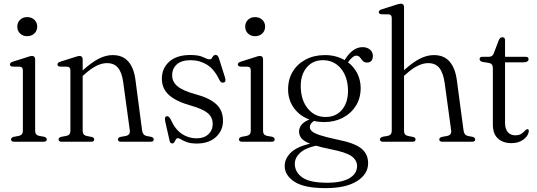

<svg xmlns="http://www.w3.org/2000/svg" viewBox="-20 -750 2843 1016"><path d="M123.5 -558.5Q101 -558.5 86.2 -572.8Q71.5 -587 71.5 -609Q71.5 -631 86.2 -645.2Q101 -659.5 123.5 -659.5Q147 -659.5 162 -645.2Q177 -631 177 -609Q177 -587.5 162 -573Q147 -558.5 123.5 -558.5ZM166 -435.5V-57.5Q166 -35.5 187 -31L213 -26.5Q227.5 -22.5 227.5 -12.5Q227.5 0 211 0H54.5Q38.5 0 38.5 -12.5Q38.5 -22 52.5 -26L80 -31Q101 -36 101 -57V-377.5Q101 -395.5 85.5 -397L45.5 -397.5Q32.5 -399.5 32.5 -409Q32.5 -418.5 47.5 -423.5L120 -446.5Q141 -454 148.5 -454Q166 -454 166 -435.5Z M417.5 -435.5V-377.5Q464 -419.5 501.8 -439Q539.5 -458.5 576 -458.5Q629.5 -458.5 659 -424.5Q688.5 -390.5 696.5 -329L732 -59.5Q735.5 -35 755.5 -30.5L779.5 -26Q793.5 -22 793.5 -12.5Q793.5 0 777.5 0H620Q604 0 604 -12.5Q604 -22 617.5 -25.5L645 -30.5Q670 -35.5 667 -59L632 -315Q625 -366.5 604.5 -391.2Q584 -416 546 -416Q519.5 -416 490.5 -401.8Q461.5 -387.5 426.5 -356L417.5 -348V-57.5Q417.5 -35 438.5 -30.5L464.5 -25.5Q478.5 -22 478.5 -12.5Q478.5 0 462.5 0H306Q290 0 290 -12.5Q290 -22 304 -26L331.5 -31Q352.5 -35.5 352.5 -57V-377.5Q352.5 -395.5 337 -397L297 -397.5Q284 -399.5 284 -409Q284 -418.5 299 -423.5L371.5 -446.5Q393 -454 400.5 -454Q417.5 -454 417.5 -435.5Z M1020 -18Q1059 -18 1082.2 -39.2Q1105.5 -60.5 1105.5 -94Q1105.5 -129.5 1079.2 -151.5Q1053 -173.5 991 -191Q911 -213.5 873.8 -247.5Q836.5 -281.5 836.5 -334Q836.5 -388.5 875.8 -423.8Q915 -459 987.5 -459Q1032 -459 1055 -447.5Q1078 -436 1089 -436Q1098.5 -436 1104.5 -447.8Q1110.5 -459.5 1121 -459.5Q1132.5 -459.5 1138 -443L1170.5 -340.5Q1178 -318 1165 -313.5Q1151 -308.5 1142 -325Q1114.5 -383.5 1075.5 -407.5Q1036.5 -431.5 989.5 -431.5Q940 -431.5 915.5 -409.2Q891 -387 891 -351.5Q891 -317 919.2 -293.5Q947.5 -270 1012.5 -252Q1088 -232 1124 -199Q1160 -166 1160 -111Q1160 -59 1122.5 -24.8Q1085 9.5 1021 9.5Q990 9.5 970.2 2.5Q950.5 -4.5 939 -11.8Q927.5 -19 921 -19Q915 -19 910.8 -12Q906.5 -5 902.5 2Q898.5 9 892 9Q880.5 9 877.5 -5L855 -104Q849 -131 860 -134.5Q872.5 -139 883 -118.5Q906.5 -65.5 942 -41.8Q977.5 -18 1020 -18Z M1329.5 -558.5Q1307 -558.5 1292.2 -572.8Q1277.5 -587 1277.5 -609Q1277.5 -631 1292.2 -645.2Q1307 -659.5 1329.5 -659.5Q1353 -659.5 1368 -645.2Q1383 -631 1383 -609Q1383 -587.5 1368 -573Q1353 -558.5 1329.5 -558.5ZM1372 -435.5V-57.5Q1372 -35.5 1393 -31L1419 -26.5Q1433.5 -22.5 1433.5 -12.5Q1433.5 0 1417 0H1260.5Q1244.5 0 1244.5 -12.5Q1244.5 -22 1258.5 -26L1286 -31Q1307 -36 1307 -57V-377.5Q1307 -395.5 1291.5 -397L1251.5 -397.5Q1238.5 -399.5 1238.5 -409Q1238.5 -418.5 1253.5 -423.5L1326 -446.5Q1347 -454 1354.5 -454Q1372 -454 1372 -435.5Z M1766.5 -11Q1856.5 6.5 1892.2 36Q1928 65.5 1928 113.5Q1928 171 1869.5 208.2Q1811 245.5 1702.5 245.5Q1589.5 245.5 1538 211.5Q1486.5 177.5 1486.5 128.5Q1486.5 90.5 1517.5 59Q1548.5 27.5 1620.5 10Q1586 -3.5 1574.2 -19.2Q1562.5 -35 1562.5 -54.5Q1562.5 -72 1574.8 -88.8Q1587 -105.5 1617.5 -117.5Q1565.5 -136.5 1535 -179Q1504.5 -221.5 1504.5 -277.5Q1504.5 -331 1529.5 -371.8Q1554.5 -412.5 1598.5 -435.5Q1642.5 -458.5 1699.5 -458.5Q1758 -458.5 1803.5 -432L1806.5 -436.5Q1847 -500.5 1898.5 -500.5Q1922 -500.5 1937.5 -487.8Q1953 -475 1953 -455Q1953 -419 1922 -419Q1907.5 -419 1899.5 -428.2Q1891.5 -437.5 1884.5 -446.5Q1877.5 -455.5 1865.5 -455.5Q1847 -455.5 1821.5 -420.5Q1853 -396.5 1870.8 -361.2Q1888.5 -326 1888.5 -284Q1888.5 -230.5 1863 -190Q1837.5 -149.5 1793.8 -126.8Q1750 -104 1695.5 -104Q1667 -104 1641.5 -110Q1619.5 -95.5 1619.5 -78Q1619.5 -66 1629.8 -56Q1640 -46 1671.5 -35.2Q1703 -24.5 1766.5 -11ZM1687.5 -431.5Q1633.5 -431 1601.5 -391.2Q1569.5 -351.5 1571.5 -288Q1573.5 -217 1610.5 -173.5Q1647.5 -130 1705 -131Q1759.5 -131.5 1791.2 -171Q1823 -210.5 1821.5 -275Q1819.5 -345.5 1782.8 -388.8Q1746 -432 1687.5 -431.5ZM1540 117Q1540 160 1579.2 188.5Q1618.5 217 1711.5 217Q1788.5 217 1829 193Q1869.5 169 1869.5 129Q1869.5 98 1841 77Q1812.5 56 1731.5 40Q1684 30.5 1652 21Q1595 33.5 1567.5 59.2Q1540 85 1540 117Z M2118 -712.5V-378.5Q2164.5 -420.5 2202 -439.5Q2239.5 -458.5 2276 -458.5Q2329.5 -458.5 2359.2 -424Q2389 -389.5 2397.5 -325.5L2433 -59.5Q2436 -35 2456 -30.5L2480.5 -26Q2494.5 -22 2494.5 -12.5Q2494.5 0 2478.5 0H2321Q2304.5 0 2304.5 -12.5Q2304.5 -22 2318.5 -25.5L2345.5 -30.5Q2370.5 -35.5 2367.5 -59L2333 -311.5Q2325.5 -364.5 2305 -390.2Q2284.5 -416 2245.5 -416Q2220 -416 2191.2 -402.2Q2162.5 -388.5 2127.5 -357L2118 -348.5V-57.5Q2118 -35 2139 -30.5L2165.5 -25.5Q2179 -22 2179 -12.5Q2179 0 2163 0H2006.5Q1990.5 0 1990.5 -12.5Q1990.5 -22 2005.5 -26.5L2032 -31Q2053 -35.5 2053 -57V-654.5Q2053 -672.5 2038 -674L1997.5 -674.5Q1984.5 -676 1984.5 -686Q1984.5 -695.5 1999.5 -700.5L2072 -723.5Q2082.5 -727 2089.2 -728.8Q2096 -730.5 2101 -730.5Q2118 -730.5 2118 -712.5Z M2567.5 -417 2533 -422.5Q2518 -426 2518 -437.5Q2518 -449.5 2532.5 -449.5H2566.5Q2587 -449.5 2593 -468L2619 -536.5Q2626 -553 2638.5 -553Q2652.5 -553 2652.5 -537V-449.5H2760.5Q2777 -449.5 2777 -437.5Q2777 -420 2747 -420H2652.5V-100Q2652.5 -68 2667 -51Q2681.5 -34 2706.5 -34Q2725.5 -34 2736.8 -40.8Q2748 -47.5 2755 -55.5Q2762 -63.5 2769 -66.5Q2780 -67.5 2778 -53.5Q2774.5 -29.5 2749.2 -11Q2724 7.5 2686.5 7.5Q2642 7.5 2615 -17Q2588 -41.5 2588 -91V-390.5Q2588 -413 2567.5 -417Z"/></svg>

Font: Fraunces 72pt S050 Light
Style: Regular
Weight: 300
Version: Version 1.000; ttfautohint (v1.8.3)